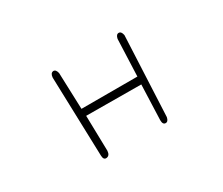

<svg xmlns="http://www.w3.org/2000/svg" viewBox="-97 -784 1195 1029"><g transform="rotate(-30 500.0 -269.0)"><path d="M701 -23Q696 2 680 2Q662 2 662 -26L670 -243L330 -245L335 -26Q333 2 313 5Q293 8 292 -20L277 -512Q279 -539 297 -541Q313 -542 319 -516L327 -290H673L682 -518Q687 -543 703 -543Q719 -543 724 -517Z"/></g></svg>

Font: Yomogi
Style: Regular
Weight: 400
Designer: satsuyako
Foundry: satsuyako
Version: Version 3.100